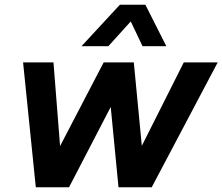

<svg xmlns="http://www.w3.org/2000/svg" viewBox="-20 -795 944 815"><path d="M326 -599 489 -775H597L686 -599H585L535 -704L440 -599ZM132 0 78 -530H207L235 -175L420 -530H548L582 -176L760 -530H904L624 0H483L450 -341L273 0Z"/></svg>

Font: Be Vietnam Pro SemiBold
Style: Italic
Weight: 600
Italic angle: -12°
Designer: Lam Bao, Tony Le, Vietanh Nguyen
Foundry: Yellow Type Foundry
Version: Version 1.002; ttfautohint (v1.8.3)